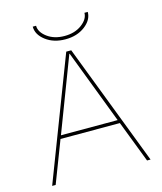

<svg xmlns="http://www.w3.org/2000/svg" viewBox="-132 -1016 936 1112"><g transform="rotate(-15 336.0 -460.0)"><path d="M171 -920H191Q191 -882 232.5 -851Q274 -820 336 -820Q398 -820 439.5 -851Q481 -882 481 -920H501Q501 -872 453.5 -836Q406 -800 336 -800Q266 -800 218.5 -836Q171 -872 171 -920ZM337 -713H335L166 -270H506ZM514 -250H158L62 0H41L321 -730H351L631 0H610Z"/></g></svg>

Font: Mplus 1p Thin
Style: Regular
Weight: 250
Version: Version 1.061